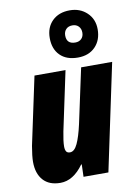

<svg xmlns="http://www.w3.org/2000/svg" viewBox="-94 -911 694 981"><g transform="rotate(-10 253.0 -420.0)"><path d="M19 -120Q19 -149 28 -201L103 -553H264L199 -247Q189 -197 189 -170Q189 -153 194.5 -144Q200 -135 214 -135Q237 -135 253.5 -170.5Q270 -206 284 -269L345 -553H506L389 0H260L262 -64H259Q206 10 139 10Q81 10 50 -24.5Q19 -59 19 -120ZM213 -728Q213 -783 247 -816.5Q281 -850 338 -850Q391 -850 426.5 -816.5Q462 -783 462 -730Q462 -674 428.5 -639.5Q395 -605 338 -605Q279 -605 246 -638Q213 -671 213 -728ZM382 -727Q382 -747 370 -759.5Q358 -772 338 -772Q317 -772 305 -759.5Q293 -747 293 -727Q293 -683 338 -683Q358 -683 370 -695Q382 -707 382 -727Z"/></g></svg>

Font: Noto Sans UI CondBlack
Style: Italic
Weight: 900
Width: 3
Italic angle: -12°
Designer: Monotype Design Team
Foundry: Monotype Imaging Inc.
Version: Version 1.001